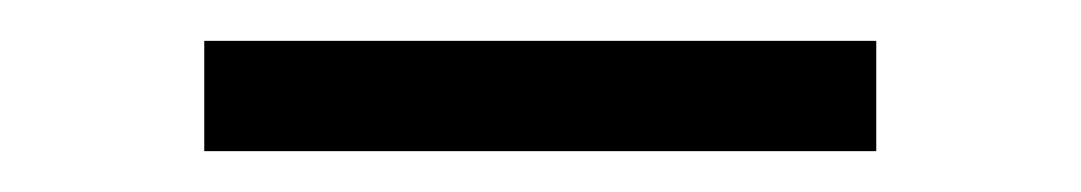

<svg xmlns="http://www.w3.org/2000/svg" viewBox="-20 -339 529 94"><path d="M80 -265V-319H409V-265Z"/></svg>

Font: REM Medium ExtraLight
Style: Regular
Weight: 250
Version: Version 1.005;gftools[0.9.28]